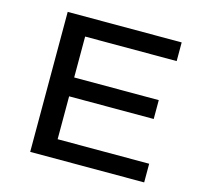

<svg xmlns="http://www.w3.org/2000/svg" viewBox="-102 -820 994 934"><g transform="rotate(15 394.5 -352.5)"><path d="M127 0V-705H701V-611H240V-405H666V-310H240V-94H701V0Z"/></g></svg>

Font: Nunito Sans 7pt Expanded Medium
Style: Regular
Weight: 500
Width: 7
Designer: Vernon Adams
Foundry: Vernon Adams
Version: Version 3.101;gftools[0.9.27]